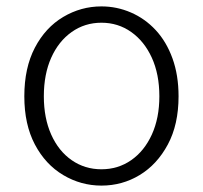

<svg xmlns="http://www.w3.org/2000/svg" viewBox="-20 -567 634 600"><path d="M297 13Q233 13 177.5 -20Q122 -53 89 -115.5Q56 -178 56 -266Q56 -355 89 -418Q122 -481 177.5 -514Q233 -547 297 -547Q345 -547 389 -528Q433 -509 466.5 -473Q500 -437 519 -384.5Q538 -332 538 -266Q538 -178 504.5 -115.5Q471 -53 416.5 -20Q362 13 297 13ZM297 -38Q349 -38 390 -66.5Q431 -95 454.5 -146.5Q478 -198 478 -266Q478 -335 454.5 -386.5Q431 -438 390 -467Q349 -496 297 -496Q245 -496 204 -467Q163 -438 140 -386.5Q117 -335 117 -266Q117 -198 140 -146.5Q163 -95 204 -66.5Q245 -38 297 -38Z"/></svg>

Font: Noto Sans SC Thin Light
Style: Regular
Weight: 300
Version: Version 2.004-H2;hotconv 1.0.118;makeotfexe 2.5.65603